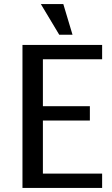

<svg xmlns="http://www.w3.org/2000/svg" viewBox="-20 -920 550 940"><path d="M270 -750 180 -900H290L335 -750ZM90 0V-700H480V-630H190V-400H420V-330H190V-70H480V0Z"/></svg>

Font: Scada
Style: Regular
Weight: 400
Designer: Jovanny Lemonad
Foundry: Jovanny Lemonad
Version: Version 4.100;PS 004.100;hotconv 1.0.88;makeotf.lib2.5.64775